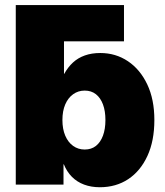

<svg xmlns="http://www.w3.org/2000/svg" viewBox="-20 -748 669 778"><path d="M143.1 -580.6 43.9 -727.5H482.4V-580.6ZM384.3 10.7Q349.6 10.7 320.8 0Q292 -10.7 271.2 -31.7Q250.5 -52.7 238.8 -82H237.3V0H43.9V-727.5H239.3V-448.7H240.2Q255.4 -476.1 275.9 -494.9Q296.4 -513.7 324 -523.4Q351.6 -533.2 386.2 -533.2Q448.7 -533.2 498.3 -500Q547.9 -466.8 576.7 -406Q605.5 -345.2 605.5 -261.7Q605.5 -177.2 577.4 -116.2Q549.3 -55.2 499.8 -22.2Q450.2 10.7 384.3 10.7ZM323.2 -142.1Q350.1 -142.1 368.7 -156.7Q387.2 -171.4 397.2 -198.2Q407.2 -225.1 407.2 -261.7Q407.2 -298.3 397.2 -325Q387.2 -351.6 368.7 -366.2Q350.1 -380.9 323.2 -380.9Q296.9 -380.9 276.4 -366.2Q255.9 -351.6 244.4 -325Q232.9 -298.3 232.9 -261.7Q232.9 -225.1 244.4 -198.2Q255.9 -171.4 276.4 -156.7Q296.9 -142.1 323.2 -142.1Z"/></svg>

Font: Inter 28pt Black
Style: Regular
Weight: 900
Designer: Rasmus Andersson
Foundry: rsms
Version: Version 4.001;git-66647c0bb